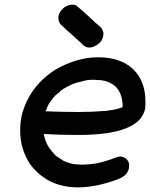

<svg xmlns="http://www.w3.org/2000/svg" viewBox="-20 -790 647 828"><path d="M316 18Q187 18 112 -79Q67 -145 67 -226Q67 -257 73 -289Q104 -417 221 -491Q313 -543 403 -543Q500 -543 555 -491Q607 -439 607 -354V-339Q607 -331 606 -322Q584 -208 318 -208Q242 -208 169 -212L170 -205L174 -191L182 -170L189 -158V-157Q202 -138 219 -120L224 -116L255 -96Q256 -96 257.5 -95Q259 -94 261 -93.5Q263 -93 264 -92Q277 -87 294 -83Q299 -83 301 -82L331 -80Q350 -80 369 -82Q374 -82 374 -83Q406 -83 484 -112Q492 -115 499 -115Q510 -115 523 -106Q537 -95 537 -77Q537 -71 536 -65Q530 -33 491 -18Q396 18 316 18ZM318 -307Q377 -307 439 -312Q443 -313 448 -313Q448 -314 450 -314Q481 -317 507 -327H508Q509 -330 509 -335Q509 -346 505 -365V-367Q505 -369 504 -370V-371Q499 -389 493 -397V-398Q487 -408 479 -416L477 -418Q466 -428 454 -433L450 -435Q434 -442 417 -444L386 -446Q364 -446 353 -444L321 -436Q291 -430 256 -408Q253 -408 249 -403H248Q240 -397 233 -390L218 -378Q203 -360 195 -348L194 -347Q194 -346 193 -346Q187 -336 183.5 -326.5Q180 -317 176 -310Q259 -307 318 -307ZM269 -659Q259 -669 248 -679Q234 -689 232 -708V-721Q235 -734 244 -745Q257 -762 278 -768Q286 -770 292 -770Q304 -770 313 -763Q340 -740 365 -717L369 -713L382 -701Q385 -699 387 -696Q398 -686 409 -677Q423 -666 426 -648V-643Q426 -639 425 -635Q423 -622 414 -610Q400 -594 379 -587Q372 -585 365 -585Q353 -585 343 -592Q318 -615 292 -639Q290 -640 288 -642Q288 -643 287 -644Q280 -649 274 -655H273Z"/></svg>

Font: Bad Comic
Style: Italic
Weight: 400
Italic angle: -11°
Designer: GGBotNet
Foundry: GGBotNet
Version: 0.95